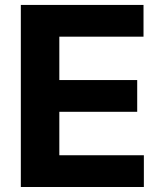

<svg xmlns="http://www.w3.org/2000/svg" viewBox="-20 -747 653 767"><path d="M63.2 0V-727.3H553.3V-600.5H217V-427.2H528.1V-300.4H217V-126.8H554.7V0Z"/></svg>

Font: Inter Zeller
Style: Bold
Weight: 700
Designer: Rasmus Andersson; Joe Bland
Foundry: zeller
Version: Version 3.015;git-dec3a8cb1